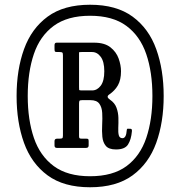

<svg xmlns="http://www.w3.org/2000/svg" viewBox="-20 -780 760 810"><path d="M360 -760Q471 -760 539.5 -709.8Q608 -659.5 639.2 -572.5Q670.5 -485.5 670.5 -375Q670.5 -264 639 -177Q607.5 -90 539 -40Q470.5 10 360 10Q249 10 180.8 -40.2Q112.5 -90.5 81.2 -177.5Q50 -264.5 50 -375Q50 -486 81.5 -573Q113 -660 181.2 -710Q249.5 -760 360 -760ZM360 -36.5Q456 -36.5 513.8 -79.2Q571.5 -122 597.2 -198.5Q623 -275 623 -375Q623 -475.5 597 -551.8Q571 -628 513.2 -670.8Q455.5 -713.5 360 -713.5Q264.5 -713.5 206.5 -670.8Q148.5 -628 122.8 -551.8Q97 -475.5 97 -375Q97 -274.5 123 -198.2Q149 -122 207 -79.2Q265 -36.5 360 -36.5ZM536.5 -226Q533.5 -191.5 520.2 -170.5Q507 -149.5 469.5 -149.5Q439 -149.5 426.5 -164.5Q414 -179.5 411.8 -203Q409.5 -226.5 411 -253.2Q412.5 -280 411.2 -303.5Q410 -327 399.2 -342.2Q388.5 -357.5 361.5 -357.5H326.5Q317 -357.5 315.2 -354.5Q313.5 -351.5 313.5 -342V-205.5Q313.5 -198.5 315.8 -196.8Q318 -195 325 -195H344Q350.5 -195 352.2 -193Q354 -191 354 -184V-166.5Q354 -156 343 -156H220Q210 -156 210 -166V-184.5Q210 -195 221 -195H231Q240.5 -195 243 -197.2Q245.5 -199.5 245.5 -208.5V-546.5Q245.5 -556 243 -558.2Q240.5 -560.5 231 -560.5H221Q213 -560.5 211.5 -563.2Q210 -566 210 -574V-589.5Q210 -600 219 -600H377Q421 -600 445.8 -580.5Q470.5 -561 480.5 -533Q490.5 -505 490.5 -479.5Q490.5 -443 477.5 -420.2Q464.5 -397.5 441 -381.5Q426 -371.5 444 -359.5Q464 -346 471.5 -325.5Q479 -305 479.5 -282.8Q480 -260.5 479 -241Q478 -221.5 481.2 -209.2Q484.5 -197 497 -197Q504 -197 508.8 -204.8Q513.5 -212.5 515 -232.5Q516 -238 521 -237L532 -236.5Q537.5 -235.5 536.5 -226ZM324.5 -398.5H368.5Q390 -398.5 405 -418.5Q420 -438.5 420 -479.5Q420 -520 405 -540.2Q390 -560.5 368.5 -560.5H324Q313.5 -560.5 313.5 -558.8Q313.5 -557 313.5 -546.5V-412.5Q313.5 -403.5 314 -401Q314.5 -398.5 324.5 -398.5Z"/></svg>

Font: Besley* Condensed Medium
Style: Regular
Weight: 500
Width: 3
Designer: Owen Earl
Foundry: indestructible type*
Version: Version 3.000; ttfautohint (v1.8.3)